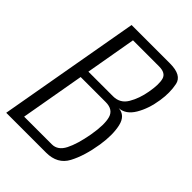

<svg xmlns="http://www.w3.org/2000/svg" viewBox="-218 -767 860 860"><g transform="rotate(45 211.5 -337.5)"><path d="M-19 0 100 -675H343.5Q418 -675 427.5 -628.8Q437 -582.5 428.5 -528Q419 -465 391.8 -419.2Q364.5 -373.5 322.5 -371Q366.5 -368 378 -318Q389.5 -268 378.5 -197Q365 -112 335.2 -56Q305.5 0 233.5 0ZM50 -44.5H225.5Q263 -44.5 284 -85.8Q305 -127 318 -199.5Q331 -274 320.2 -311.5Q309.5 -349 262 -349H103.5ZM111 -390.5H267Q311.5 -390.5 334.2 -429Q357 -467.5 366 -519Q376 -574.5 368 -602.8Q360 -631 318.5 -631H153Z"/></g></svg>

Font: Anybody Light
Style: Italic
Weight: 300
Italic angle: -10°
Designer: Tyler Finck
Foundry: Etcetera Type Company
Version: Version 1.010; ttfautohint (v1.8.3) -l 8 -r 50 -G 200 -x 14 